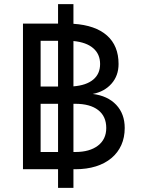

<svg xmlns="http://www.w3.org/2000/svg" viewBox="-20 -825 690 936"><path d="M263 91V0H92V-710H263V-805H338V-709Q445 -702 501.5 -652Q558 -602 558 -513Q558 -456 523.5 -417Q489 -378 432 -367Q505 -358 546.5 -314Q588 -270 588 -201Q588 -155 571.5 -118Q555 -81 523.5 -54.5Q492 -28 447.5 -14Q403 0 347 0H338V91ZM338 -84H347Q417 -84 457.5 -115Q498 -146 498 -201Q498 -258 458.5 -288.5Q419 -319 347 -319H338ZM468 -513Q468 -561 434.5 -590Q401 -619 338 -625V-404Q401 -409 434.5 -437Q468 -465 468 -513ZM178 -84H263V-319H178ZM178 -403H263V-626H178Z"/></svg>

Font: Geist
Style: Regular
Weight: 400
Designer: Basement.studio, Andrés Briganti, Mateo Zaragoza
Foundry: Basement.studio, Vercel, Andrés Briganti, Guido Ferreyra, Mateo Zaragoza
Version: Version 1.401